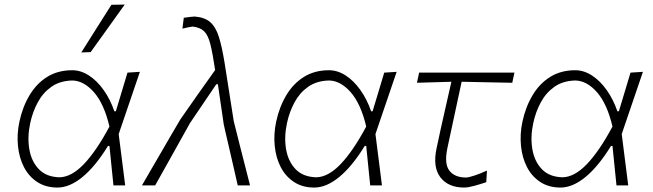

<svg xmlns="http://www.w3.org/2000/svg" viewBox="-20 -813 2862 842"><path d="M232 9.5Q180.5 9.5 143.5 -14.8Q106.5 -39 85.2 -80Q64 -121 58.8 -172.8Q53.5 -224.5 65 -279Q79 -344.5 109.8 -395.8Q140.5 -447 187.2 -476Q234 -505 296.5 -505Q334.5 -505 370 -482Q405.5 -459 434.5 -418.2Q463.5 -377.5 481.5 -325H488Q502.5 -373 515.5 -416.2Q528.5 -459.5 539 -494.5L593.5 -498Q571 -431.5 547 -361.5Q523 -291.5 500.5 -225Q507.5 -169 514.8 -112.2Q522 -55.5 529 0H477.5Q473 -43 468.8 -85.8Q464.5 -128.5 460 -173H453.5Q398.5 -83.5 342 -37Q285.5 9.5 232 9.5ZM241 -35.5Q293.5 -36.5 348 -93.5Q402.5 -150.5 460 -258Q436.5 -358 391.8 -408.8Q347 -459.5 296.5 -460Q242.5 -458.5 205.5 -432.5Q168.5 -406.5 145.8 -364.5Q123 -322.5 112.5 -273Q99.5 -213 108.5 -159.2Q117.5 -105.5 150.2 -71.2Q183 -37 241 -35.5ZM336.5 -583Q370 -636.5 403 -688.5Q436 -740.5 468.5 -792L527 -793Q490.5 -742 452.5 -689Q414.5 -636 377.5 -584.5Z M602.5 0Q618.5 -28 640 -64.8Q661.5 -101.5 683.8 -140Q706 -178.5 725.5 -212Q745 -245.5 757.5 -266.5Q770 -287.5 771 -289.5Q807.5 -342.5 845.5 -396Q883.5 -449.5 923.5 -506Q912.5 -579.5 902.5 -619.2Q892.5 -659 875.2 -675.8Q858 -692.5 825.5 -696.5Q818 -696.5 780 -687.5L786 -735Q801 -737 814.2 -738.8Q827.5 -740.5 834 -740.5Q877.5 -737 901.8 -716Q926 -695 939.8 -651.5Q953.5 -608 965 -537L1005 -282Q1021.5 -216 1033.5 -168.5Q1045.5 -121 1055.8 -81.2Q1066 -41.5 1076.5 0H1022.5Q1015 -33.5 1004.8 -78Q994.5 -122.5 984.8 -164.8Q975 -207 968.2 -236.2Q961.5 -265.5 961 -269L935.5 -443.5H928.5L813 -273Q773.5 -202.5 735.8 -134.5Q698 -66.5 660.5 0Z M1358 9.5Q1306.5 9.5 1269.5 -14.8Q1232.5 -39 1211.2 -80Q1190 -121 1184.8 -172.8Q1179.5 -224.5 1191 -279Q1205 -344.5 1235.8 -395.8Q1266.5 -447 1313.2 -476Q1360 -505 1422.5 -505Q1460.5 -505 1496 -482Q1531.5 -459 1560.5 -418.2Q1589.5 -377.5 1607.5 -325H1614Q1628.5 -373 1641.5 -416.2Q1654.5 -459.5 1665 -494.5L1719.5 -498Q1697 -431.5 1673 -361.5Q1649 -291.5 1626.5 -225Q1633.5 -169 1640.8 -112.2Q1648 -55.5 1655 0H1603.5Q1599 -43 1594.8 -85.8Q1590.5 -128.5 1586 -173H1579.5Q1524.5 -83.5 1468 -37Q1411.5 9.5 1358 9.5ZM1367 -35.5Q1419.5 -36.5 1474 -93.5Q1528.5 -150.5 1586 -258Q1562.5 -358 1517.8 -408.8Q1473 -459.5 1422.5 -460Q1368.5 -458.5 1331.5 -432.5Q1294.5 -406.5 1271.8 -364.5Q1249 -322.5 1238.5 -273Q1225.5 -213 1234.5 -159.2Q1243.5 -105.5 1276.2 -71.2Q1309 -37 1367 -35.5Z M2016 9.5Q1945.5 9.5 1911.2 -35.5Q1877 -80.5 1894.5 -162.5Q1913 -250.5 1930.2 -325Q1947.5 -399.5 1959.5 -454.5L1808.5 -450L1818 -494.5H2236L2226.5 -450Q2171 -451 2114.8 -452.2Q2058.5 -453.5 2004.5 -454.5Q1989 -381.5 1973.2 -309Q1957.5 -236.5 1942 -163.5Q1927.5 -94.5 1950.8 -64.5Q1974 -34.5 2024 -34.5Q2034.5 -34.5 2061.8 -43.5Q2089 -52.5 2115.5 -65L2112.5 -14Q2090.5 -6.5 2061.8 1.5Q2033 9.5 2016 9.5Z M2438 9.5Q2386.5 9.5 2349.5 -14.8Q2312.5 -39 2291.2 -80Q2270 -121 2264.8 -172.8Q2259.5 -224.5 2271 -279Q2285 -344.5 2315.8 -395.8Q2346.5 -447 2393.2 -476Q2440 -505 2502.5 -505Q2540.5 -505 2576 -482Q2611.5 -459 2640.5 -418.2Q2669.5 -377.5 2687.5 -325H2694Q2708.5 -373 2721.5 -416.2Q2734.5 -459.5 2745 -494.5L2799.5 -498Q2777 -431.5 2753 -361.5Q2729 -291.5 2706.5 -225Q2713.5 -169 2720.8 -112.2Q2728 -55.5 2735 0H2683.5Q2679 -43 2674.8 -85.8Q2670.5 -128.5 2666 -173H2659.5Q2604.5 -83.5 2548 -37Q2491.5 9.5 2438 9.5ZM2447 -35.5Q2499.5 -36.5 2554 -93.5Q2608.5 -150.5 2666 -258Q2642.5 -358 2597.8 -408.8Q2553 -459.5 2502.5 -460Q2448.5 -458.5 2411.5 -432.5Q2374.5 -406.5 2351.8 -364.5Q2329 -322.5 2318.5 -273Q2305.5 -213 2314.5 -159.2Q2323.5 -105.5 2356.2 -71.2Q2389 -37 2447 -35.5Z"/></svg>

Font: Commissioner Loud ExtraLight
Style: Italic
Weight: 200
Italic angle: -12°
Designer: Kostas Bartsokas
Foundry: Kostas Bartsokas
Version: Version 1.000; ttfautohint (v1.8.3)